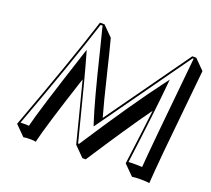

<svg xmlns="http://www.w3.org/2000/svg" viewBox="-122 -818 1136 1035"><g transform="rotate(20 446.0 -301.0)"><path d="M283.7 -662.1H309.6L366.2 -605.5Q383.3 -542.5 413.1 -418.5Q450.7 -262.7 473.1 -184.6L813.5 -662.1H835.9L892.1 -605.5Q884.8 -530.8 870.6 -390.6Q839.4 -90.3 829.1 59.6Q814 56.6 779.8 56.6Q745.6 56.6 730 59.6L673.3 2.9Q702.6 -220.2 712.9 -313Q616.7 -179.2 463.4 56.6H444.3L388.2 0Q376.5 -45.9 353 -138.2Q318.8 -273.9 300.3 -342.8Q198.2 -31.2 177.7 59.6Q166.5 56.6 145.5 56.6Q118.2 56.6 106.9 59.6L50.3 2.9Q209 -426.3 283.7 -662.1ZM291 -651.9Q216.8 -418.9 65.4 -9.3Q73.7 -9.8 88.9 -9.8Q105.5 -9.8 113.8 -8.8Q134.8 -98.1 256.3 -469.2L266.6 -500L275.4 -468.8Q300.3 -384.8 386.2 -46.4Q391.1 -26.9 395.5 -9.8H401.4Q594.2 -306.2 721.2 -474.1L742.2 -502L738.8 -466.8Q725.1 -316.9 685.1 -8.8Q699.2 -10.3 723.1 -9.8Q750.5 -9.8 763.2 -8.3Q771 -119.1 818.4 -588.9Q821.8 -622.1 824.7 -651.9H818.8L442.9 -124.5L436.5 -143.6Q400.9 -251 336.4 -516.1Q316.4 -597.7 302.2 -651.9Z"/></g></svg>

Font: Linux Biolinum Shadow O
Style: Italic
Weight: 400
Italic angle: -12°
Designer: Philipp H. Poll
Foundry: Philipp H. Poll
Version: Version 0.6.2